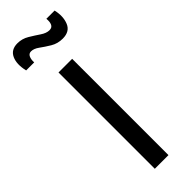

<svg xmlns="http://www.w3.org/2000/svg" viewBox="-242 -715 726 726"><g transform="rotate(-45 121.0 -351.5)"><path d="M84 0V-515H157V0ZM186 -594Q159 -594 137.5 -607Q116 -620 99 -632.5Q82 -645 67 -645Q55 -645 50 -634Q45 -623 46 -607H3Q-7 -649 5.5 -676Q18 -703 52 -703Q77 -703 98.5 -690Q120 -677 138.5 -664.5Q157 -652 173 -652Q187 -652 192 -663Q197 -674 195 -691H239Q248 -653 236 -623.5Q224 -594 186 -594Z"/></g></svg>

Font: Bricolage Grotesque 10pt Light
Style: Regular
Weight: 300
Designer: Mathieu Triay
Foundry: Atelier Triay
Version: Version 1.000; ttfautohint (v1.8.4.7-5d5b);gftools[0.9.32]